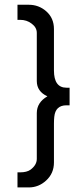

<svg xmlns="http://www.w3.org/2000/svg" viewBox="-20 -612 315 815"><path d="M209 -313Q209 -239.7 262.2 -239.7H275.4V-165H262.2Q215.3 -165 210.4 -116.2Q209 -102.5 209 -87.9V77.6Q209 124 175.8 154.3Q144 183.6 102.1 183.6H54.2V119.6H64.9Q93.8 119.6 109.4 108.4Q136.2 88.4 136.2 62.5V-131.8Q136.2 -177.2 181.2 -203.1Q136.2 -223.6 136.2 -268.1V-472.2Q136.2 -495.6 114.3 -511.7Q93.8 -527.8 64.9 -527.8H54.2V-591.8H102.1Q144.5 -591.8 175.8 -564.5Q209 -535.6 209 -488.8Z"/></svg>

Font: Meera
Style: Regular
Weight: 400
Designer: Hussain KH and Suresh P for Swathanthra Malayalam Computing (SMC)
Version: 7.0.0+20160512